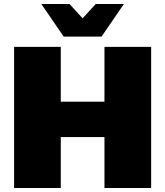

<svg xmlns="http://www.w3.org/2000/svg" viewBox="-20 -934 821 954"><path d="M731 0H499V-253H282V0H50V-701H282V-429H499V-701H731ZM484.5 -752H296.5L185.5 -914H325.5L390.5 -843L455.5 -914H595.5Z"/></svg>

Font: Argentum Novus Black
Style: Regular
Weight: 900
Designer: Julieta Ulanovsky (font) & Cristiano Sobral (main changes)
Foundry: Julieta Ulanovsky (font) & Cristiano Sobral (main changes)
Version: Version 3.00;November 27, 2020;FontCreator 13.0.0.2655 64-bi